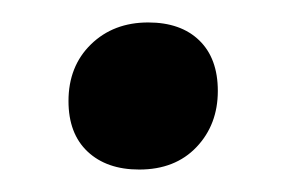

<svg xmlns="http://www.w3.org/2000/svg" viewBox="-20 -339 255 171"><path d="M104 -188Q75 -188 58 -204Q41 -220 41 -249Q41 -280 61 -299.5Q81 -319 112 -319Q141 -319 157.5 -303Q174 -287 174 -258Q174 -228 155 -208Q136 -188 104 -188Z"/></svg>

Font: Akaya Kanadaka
Style: Regular
Weight: 400
Designer: Vaishnavi Murthy Yerkadithaya, Juan Luis Blanco Aristondo
Version: Version 1.002; ttfautohint (v1.8.3)